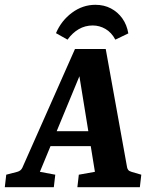

<svg xmlns="http://www.w3.org/2000/svg" viewBox="-36 -779 633 799"><path d="M158 -233H377L391 -171H135ZM493 -82Q494 -77 497.5 -72Q501 -67 511 -64L552 -52L546 0H286L292 -52L359 -64L284 -526H321L130 -64L194 -52L188 0H-16L-10 -52L36 -64Q51 -68 57 -81L276 -575H404ZM444 -614Q428 -644 403 -658.5Q378 -673 350 -673Q318 -673 291.5 -657.5Q265 -642 245 -614L197 -641Q219 -693 263.5 -726Q308 -759 361 -759Q397 -759 425.5 -744Q454 -729 473 -702.5Q492 -676 498 -640Z"/></svg>

Font: Yrsa
Style: Bold Italic
Weight: 700
Italic angle: -7.10001°
Version: Version 2.004